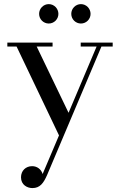

<svg xmlns="http://www.w3.org/2000/svg" viewBox="-20 -672 586 955"><path d="M334.5 -603C334.5 -576.5 356 -555 382.5 -555C409 -555 430.5 -576.5 430.5 -603C430.5 -629.5 409 -651.5 382.5 -651.5C356 -651.5 334.5 -629.5 334.5 -603ZM174.5 -603C174.5 -576.5 196 -555 222.5 -555C249 -555 270.5 -576.5 270.5 -603C270.5 -629.5 249 -651.5 222.5 -651.5C196 -651.5 174.5 -629.5 174.5 -603ZM241.5 -440.5V-460H16.5V-440.5H62.5L273.5 1.5L192 193.5C185 169.5 164 154.5 140 154.5C108 154.5 84.5 177 84.5 210C84.5 248 116 263.5 141 263.5C179 263.5 196.5 239 214.5 198L484.5 -440.5H540.5V-460H381.5V-440.5H460.5L321 -111L162.5 -440.5Z"/></svg>

Font: Bodoni* 11
Style: Regular
Weight: 400
Version: Version 2.3